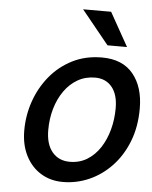

<svg xmlns="http://www.w3.org/2000/svg" viewBox="-64 -1035 869 1100"><g transform="rotate(5 371.0 -485.0)"><path d="M368.2 -106.4Q424.3 -106.4 468 -133.3Q511.7 -160.2 542 -206.5Q572.3 -252.9 588.1 -311.8Q604 -370.6 604 -435.1Q604 -513.7 568.6 -556.6Q533.2 -599.6 471.7 -599.6Q416.5 -599.6 371.8 -574Q327.1 -548.3 295.4 -503.4Q263.7 -458.5 246.8 -400.4Q230 -342.3 230 -277.3Q230 -195.8 267.3 -151.1Q304.7 -106.4 368.2 -106.4ZM741.7 -444.8Q741.7 -339.8 708.5 -255.4Q675.3 -170.9 618.4 -111.1Q561.5 -51.3 489.3 -19.5Q417 12.2 338.4 12.2Q267.1 12.2 211.7 -22Q156.2 -56.2 124.8 -118.2Q93.3 -180.2 93.3 -263.2Q93.3 -349.6 121.3 -430.7Q149.4 -511.7 202.6 -576.7Q255.9 -641.6 331.3 -679.7Q406.7 -717.8 501 -717.8Q619.6 -717.8 680.7 -643.3Q741.7 -568.8 741.7 -444.8ZM368.7 -983.4H529.8L638.2 -790H525.9Z"/></g></svg>

Font: Andika
Style: Bold Italic
Weight: 700
Italic angle: -14°
Designer: Victor Gaultney, Annie Olsen, Julie Remington, Don Collingsworth, Eric Hays, Becca Hirsbrunner
Foundry: SIL International
Version: Version 6.101